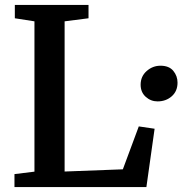

<svg xmlns="http://www.w3.org/2000/svg" viewBox="-20 -763 744 783"><path d="M39 0V-53L120.5 -63V-676L40.5 -688.5V-743H341V-688.5L243.5 -676V-63.5L481 -72.5L546 -247.5L610.5 -238L577 0ZM622.5 -349.5Q595 -349.5 574.2 -368.2Q553.5 -387 553.5 -417.5Q553.5 -451.5 578 -473.2Q602.5 -495 634.5 -495Q669.5 -495 686.8 -474Q704 -453 704 -426Q704 -391 680.2 -370.2Q656.5 -349.5 622.5 -349.5Z"/></svg>

Font: Merriweather 20pt SemiBold
Style: Regular
Weight: 600
Version: Version 2.100